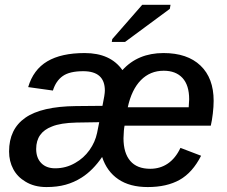

<svg xmlns="http://www.w3.org/2000/svg" viewBox="-20 -755 929 785"><path d="M489.3 -241.2Q485.8 -224.6 484.9 -189.9Q484.9 -129.4 512.5 -97.2Q540 -64.9 594.2 -64.9Q634.8 -64.9 666.3 -86.4Q697.8 -107.9 717.8 -150.4L802.2 -118.2Q767.1 -49.3 714.6 -19.8Q662.1 9.8 584 9.8Q510.7 9.8 463.9 -22Q417 -53.7 397.5 -113.3Q359.9 -58.1 313.5 -28.8Q282.7 -9.3 248.3 0.2Q213.9 9.8 169.9 9.8Q119.6 9.8 83.5 -12.7Q51.3 -31.7 34.2 -63.7Q17.1 -95.7 17.1 -135.7Q17.1 -227.1 83.3 -273.4Q149.4 -319.8 290.5 -321.3L398.9 -322.3Q408.7 -368.7 408.7 -384.8Q408.7 -463.9 320.3 -463.9Q264.6 -463.9 236.6 -444.1Q208.5 -424.3 196.3 -384.8L95.2 -398.9Q116.2 -470.2 173.3 -504.2Q230.5 -538.1 326.2 -538.1Q431.6 -538.1 480.5 -468.3Q543.9 -538.1 648.4 -538.1Q746.1 -538.1 799.8 -486.8Q853.5 -435.5 853.5 -342.8Q853.5 -319.3 850.1 -290.5Q846.7 -261.7 841.8 -241.2ZM502.4 -316.4H751.5L753.4 -349.1Q753.4 -406.7 726.1 -436.3Q698.7 -465.8 649.4 -465.8Q593.8 -465.8 555.9 -427.2Q518.1 -388.7 502.4 -316.4ZM127.9 -146Q127.9 -109.4 148.7 -88.1Q169.4 -66.9 205.6 -66.9Q250 -66.9 287.6 -88.9Q322.3 -108.4 345.7 -141.1Q369.1 -173.8 377 -211.9L385.7 -255.4L292.5 -253.9Q227.5 -252.4 192.4 -237.8Q127.9 -213.4 127.9 -146ZM674.3 -718.8 491.2 -583.5H437L439 -595.2L561.5 -735.4H677.2Z"/></svg>

Font: Arimo Medium
Style: Italic
Weight: 500
Italic angle: -12°
Designer: Steve Matteson
Foundry: Monotype Imaging Inc.
Version: Version 1.33